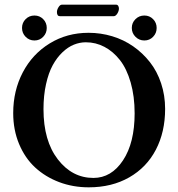

<svg xmlns="http://www.w3.org/2000/svg" viewBox="-20 -800 770 830"><path d="M90.8 -640.9Q75.2 -656.7 75.2 -679.2Q75.2 -701.7 90.8 -717.3Q106.4 -732.9 128.9 -732.9Q151.4 -732.9 166.7 -717.3Q182.1 -701.7 182.1 -679.2Q182.1 -656.7 166.7 -640.9Q151.4 -625 128.9 -625Q106.4 -625 90.8 -640.9ZM565.7 -640.9Q549.8 -656.7 549.8 -679.2Q549.8 -701.7 565.7 -717.3Q581.5 -732.9 604 -732.9Q626.5 -732.9 641.8 -717.3Q657.2 -701.7 657.2 -679.2Q657.2 -656.7 641.8 -640.9Q626.5 -625 604 -625Q581.5 -625 565.7 -640.9ZM351.1 -617.2Q324.7 -617.2 299.3 -606.9Q273.9 -596.7 250 -574Q226.1 -551.3 208 -518.3Q189.9 -485.4 179 -436.3Q168 -387.2 168 -328.1Q168 -191.4 230 -111.1Q292 -30.8 383.8 -30.8Q461.4 -30.8 511.7 -106.7Q562 -182.6 562 -310.1Q562 -383.8 544.9 -443.4Q527.8 -502.9 498.5 -540.3Q469.2 -577.6 431.6 -597.4Q394 -617.2 351.1 -617.2ZM693.8 -329.1Q693.8 -229.5 653.8 -152.8Q613.8 -76.2 538.6 -33.2Q463.4 9.8 363.8 9.8Q295.4 9.8 235.8 -12.7Q176.3 -35.2 132.1 -75.9Q87.9 -116.7 62.5 -177.5Q37.1 -238.3 37.1 -311Q37.1 -408.2 78.6 -487.3Q120.1 -566.4 194.8 -612.3Q269.5 -658.2 362.8 -658.2Q415.5 -658.2 465.1 -643.3Q514.6 -628.4 555.9 -599.6Q597.2 -570.8 628.2 -531.2Q659.2 -491.7 676.5 -439.7Q693.8 -387.7 693.8 -329.1ZM471.7 -730H238.8Q226.1 -730 226.1 -748Q226.1 -757.8 232.9 -768.8Q239.7 -779.8 247.6 -779.8H481.9Q487.8 -779.8 491 -774.7Q494.1 -769.5 494.1 -763.2Q494.1 -752.4 487.1 -741.2Q480 -730 471.7 -730Z"/></svg>

Font: Linux Libertine G
Style: Semibold
Weight: 600
Designer: Philipp H. Poll
Foundry: Philipp H. Poll
Version: Version 5.1.1